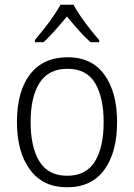

<svg xmlns="http://www.w3.org/2000/svg" viewBox="-20 -785 569 815"><path d="M477 -267Q477 -139 423 -64.5Q369 10 264 10Q163 10 107.5 -64.5Q52 -139 52 -267Q52 -398 108 -470Q164 -542 267 -542Q370 -542 423.5 -467.5Q477 -393 477 -267ZM110 -267Q110 -160 147.5 -99.5Q185 -39 265 -39Q345 -39 382.5 -99Q420 -159 420 -267Q420 -370 384 -431.5Q348 -493 266 -493Q187 -493 148.5 -434Q110 -375 110 -267ZM292 -765Q304 -742 323.5 -714Q343 -686 364 -659.5Q385 -633 401 -615V-606H364Q339 -628 313 -657.5Q287 -687 264 -715Q241 -687 215 -657.5Q189 -628 165 -606H128V-615Q145 -635 166 -661.5Q187 -688 206 -715.5Q225 -743 237 -765Z"/></svg>

Font: Noto Sans Sinhala UI SemiCondensed Light
Style: Regular
Weight: 300
Width: 4
Designer: Jelle Bosma - Monotype Design Team
Foundry: Monotype Imaging Inc.
Version: Version 2.006; ttfautohint (v1.8.4.7-5d5b)